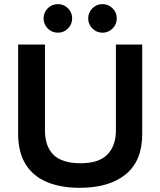

<svg xmlns="http://www.w3.org/2000/svg" viewBox="-20 -888 767 918"><path d="M360.8 10Q270 10 203.8 -17.9Q137.5 -45.8 102.1 -103.3Q66.7 -160.8 66.7 -248.3V-675H195V-264.2Q195 -188.3 235.8 -147.9Q276.7 -107.5 365 -107.5Q453.3 -107.5 493.8 -149.6Q534.2 -191.7 534.2 -263.3V-675H660V-246.7Q660 -119.2 581.2 -54.6Q502.5 10 360.8 10ZM470 -731.7Q441.7 -731.7 421.7 -751.7Q401.7 -771.7 401.7 -800Q401.7 -828.3 421.7 -848.3Q441.7 -868.3 470 -868.3Q498.3 -868.3 518.3 -848.3Q538.3 -828.3 538.3 -800Q538.3 -771.7 518.3 -751.7Q498.3 -731.7 470 -731.7ZM256.7 -731.7Q228.3 -731.7 208.3 -751.7Q188.3 -771.7 188.3 -800Q188.3 -828.3 208.3 -848.3Q228.3 -868.3 256.7 -868.3Q285 -868.3 305 -848.3Q325 -828.3 325 -800Q325 -771.7 305 -751.7Q285 -731.7 256.7 -731.7Z"/></svg>

Font: Funnel Display SemiBold
Style: Regular
Weight: 600
Designer: NORD ID, Kristian Moeller
Foundry: Dicotype
Version: Version 1.000